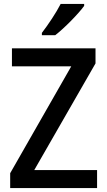

<svg xmlns="http://www.w3.org/2000/svg" viewBox="-20 -961 546 981"><path d="M410 -931V-941H290C267 -896 227 -836 194 -793V-781H262C309 -817 383 -893 410 -931ZM476 0V-92H155L468 -637V-714H41V-622H344L32 -76V0Z"/></svg>

Font: Noto Sans Devanagari SemiCondensed Medium
Style: Regular
Weight: 500
Width: 4
Designer: Jelle Bosma - Monotype Design Team
Foundry: Monotype Imaging Inc.
Version: Version 2.004